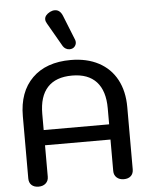

<svg xmlns="http://www.w3.org/2000/svg" viewBox="-65 -1059 858 1119"><g transform="rotate(-5 364.5 -499.0)"><path d="M59 -44V-408Q59 -550 140 -630Q221 -710 365 -710Q459 -710 528 -673.5Q597 -637 633.5 -569Q670 -501 670 -408V-44Q670 -19 655 -5Q640 9 614 9Q588 9 572 -5.5Q556 -20 556 -44V-228H173V-44Q173 -20 157 -5.5Q141 9 115 9Q89 9 74 -5Q59 -19 59 -44ZM556 -317V-411Q556 -513 507.5 -566Q459 -619 365 -619Q270 -619 221.5 -566.5Q173 -514 173 -411V-317ZM326 -795 246 -934Q238 -947 238 -959Q238 -983 270 -1000Q284 -1007 298 -1007Q328 -1007 343 -971L401 -826Q404 -819 404 -811Q404 -796 393.5 -784.5Q383 -773 364 -773Q353 -773 342.5 -779Q332 -785 326 -795Z"/></g></svg>

Font: Kodchasan SemiBold
Style: Regular
Weight: 600
Version: Version 1.000; ttfautohint (v1.6)